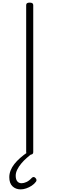

<svg xmlns="http://www.w3.org/2000/svg" viewBox="-20 -1168 454 1467"><path d="M207 14Q193 14 186.5 9Q180 4 180 -5V-1129Q180 -1139 186.5 -1143.5Q193 -1148 207 -1148Q220 -1148 227 -1143.5Q234 -1139 234 -1129V-5Q234 4 228 9Q222 14 207 14ZM138 279Q100 279 75.5 255.5Q51 232 51 186Q51 160 61 134.5Q71 109 89.5 85.5Q108 62 134 39Q160 16 191 -5H231V1Q208 18 184.5 38.5Q161 59 142 82Q123 105 111.5 128.5Q100 152 100 174Q100 203 112 217.5Q124 232 145 232Q162 232 182.5 222.5Q203 213 223 191Q229 185 236 184.5Q243 184 249 190Q257 197 258.5 205Q260 213 255 220Q242 238 222 251Q202 264 180 271.5Q158 279 138 279Z"/></svg>

Font: Playwrite CL ExtraLight
Style: Regular
Weight: 200
Designer: Veronika Burian, José Scaglione
Foundry: TypeTogether
Version: Version 1.002